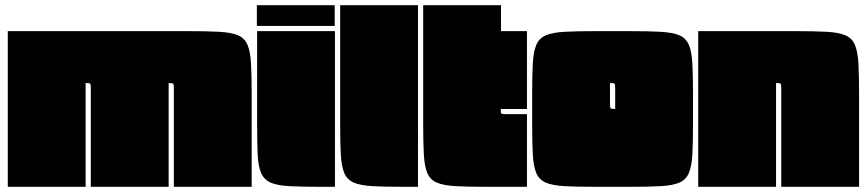

<svg xmlns="http://www.w3.org/2000/svg" viewBox="-20 -720 3341 740"><path d="M310 -400V0H10V-600H705Q778 -600 824.5 -597.5Q871 -595 897 -584Q923 -573 934 -547Q945 -521 947.5 -475Q950 -429 950 -355V0H650V-380Q650 -395 647.5 -397.5Q645 -400 630 -400V0H330V-380Q330 -395 327.5 -397.5Q325 -400 310 -400Z M970 -700H1270V-620H970ZM1271 0H1216Q1142 0 1095.5 -2.5Q1049 -5 1023.5 -16Q998 -27 986.5 -53Q975 -79 973 -125.5Q971 -172 971 -245V-600H1271Z M1591 0H1536Q1463 0 1416.5 -2.5Q1370 -5 1344 -16Q1318 -27 1307 -53Q1296 -79 1293.5 -125.5Q1291 -172 1291 -245V-700H1591Z M1856 0Q1783 0 1736.5 -2.5Q1690 -5 1664 -16Q1638 -27 1627 -53Q1616 -79 1613.5 -125.5Q1611 -172 1611 -245V-700H1911V-600H2011V-300H1910Q1910 -287 1911 -284Q1913 -280 1929 -280H2011V0Z M2406 -600Q2479 -600 2525.5 -597.5Q2572 -595 2598 -584Q2624 -573 2635 -547Q2646 -521 2648.5 -475Q2651 -429 2651 -355V-245Q2651 -172 2648.5 -125.5Q2646 -79 2635 -53Q2624 -27 2598 -16Q2572 -5 2526 -2.5Q2480 0 2406 0H2276Q2203 0 2156.5 -2.5Q2110 -5 2084 -16Q2058 -27 2047 -53Q2036 -79 2033.5 -125.5Q2031 -172 2031 -245V-355Q2031 -428 2033.5 -474.5Q2036 -521 2047 -547Q2058 -573 2084 -584Q2110 -595 2156.5 -597.5Q2203 -600 2276 -600ZM2331 -400V-320Q2331 -305 2333.5 -302.5Q2336 -300 2351 -300V-380Q2351 -395 2348.5 -397.5Q2346 -400 2331 -400Z M2671 -600H3046Q3119 -600 3165.5 -597.5Q3212 -595 3238 -584Q3264 -573 3275 -547Q3286 -521 3288.5 -475Q3291 -429 3291 -355V0H2991V-380Q2991 -395 2988.5 -397.5Q2986 -400 2971 -400V0H2671Z"/></svg>

Font: Badeen Display
Style: Regular
Weight: 400
Version: Version 1.000; ttfautohint (v1.8.4.7-5d5b)